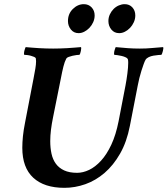

<svg xmlns="http://www.w3.org/2000/svg" viewBox="-20 -892 804 921"><path d="M235 -659Q250 -659 267 -659.5Q284 -660 302 -661Q320 -662 337 -663.5Q354 -665 368 -666Q370 -665 369.5 -659.5Q369 -654 368 -648Q367 -642 365 -636.5Q363 -631 361 -629Q357 -629 347.5 -628Q338 -627 328 -624.5Q318 -622 309.5 -619Q301 -616 298 -611Q290 -596 284 -572Q278 -548 272 -516L235 -332Q228 -298 224.5 -269.5Q221 -241 221 -215Q221 -183 227 -155Q233 -127 248 -106.5Q263 -86 288 -74.5Q313 -63 350 -63Q378 -63 407.5 -77Q437 -91 464.5 -121Q492 -151 514 -198Q536 -245 549 -311L582 -482Q587 -508 591 -539Q595 -570 595 -590Q595 -601 594 -605Q593 -612 584 -616.5Q575 -621 564 -623.5Q553 -626 543 -627.5Q533 -629 528 -629Q527 -631 527 -636Q527 -641 528.5 -647Q530 -653 532 -658.5Q534 -664 535 -666Q567 -663 593 -661Q619 -659 651 -659Q682 -659 707.5 -661.5Q733 -664 762 -666Q764 -665 763.5 -659.5Q763 -654 761.5 -648Q760 -642 758 -636.5Q756 -631 754 -629Q750 -629 739 -628Q728 -627 716 -625Q704 -623 693.5 -618Q683 -613 678 -605Q674 -598 669 -584Q664 -570 658.5 -553Q653 -536 648.5 -517.5Q644 -499 641 -483L603 -288Q588 -211 556 -155Q524 -99 481.5 -62.5Q439 -26 389.5 -8.5Q340 9 289 9Q192 9 139.5 -39.5Q87 -88 87 -183Q87 -209 90 -238.5Q93 -268 100 -303L141 -516Q146 -542 149.5 -562.5Q153 -583 153 -598Q153 -607 152 -611Q151 -616 144 -619Q137 -622 128 -624.5Q119 -627 110 -628Q101 -629 96 -629Q95 -631 95 -636Q95 -641 96.5 -647Q98 -653 100 -658.5Q102 -664 103 -666Q116 -665 133 -663.5Q150 -662 167.5 -661Q185 -660 202.5 -659.5Q220 -659 235 -659ZM500 -791Q500 -808 507 -823Q514 -838 525 -849Q536 -860 550 -866Q564 -872 578 -872Q601 -872 615 -856.5Q629 -841 629 -818Q629 -801 622 -785.5Q615 -770 604 -758.5Q593 -747 579.5 -740Q566 -733 552 -733Q528 -733 514 -750.5Q500 -768 500 -791ZM306 -791Q306 -826 329.5 -849Q353 -872 382 -872Q405 -872 419.5 -856.5Q434 -841 434 -818Q434 -801 427 -785.5Q420 -770 409 -758.5Q398 -747 384.5 -740Q371 -733 357 -733Q334 -733 320 -750.5Q306 -768 306 -791Z"/></svg>

Font: Vermiglione
Style: Bold Italic
Weight: 700
Italic angle: -11°
Version: Version 1.000